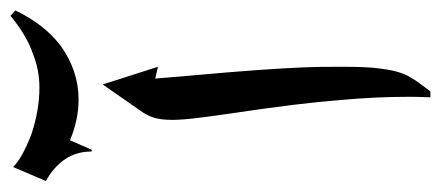

<svg xmlns="http://www.w3.org/2000/svg" viewBox="-336 -570 823 358"><g transform="rotate(-90 75.0 -391.5)"><path d="M129 -508 107 -513 113 -442Q125 -310 128 -234Q129 -214 129 -166Q129 -117 126 -96Q122 -61 112 -42Q105 -29 95.5 -16.5Q86 -4 83 0H72Q72 -3 72.5 -13.5Q73 -24 73 -42Q73 -101 67 -168Q61 -245 43 -365Q38 -399 34 -430.5Q30 -462 30 -481Q30 -504 34.5 -517Q39 -530 48 -542L96 -611ZM234 -774Q209 -721 169 -690Q122 -656 68 -656Q30 -656 -8 -672L-26 -631L-29 -632Q-29 -686 -84 -717L-58 -778Q-41 -761 3 -744Q48 -729 90 -729Q123 -729 153 -741Q188 -753 224 -783Z"/></g></svg>

Font: Katibeh
Style: Regular
Weight: 400
Designer: Arabic design by Kourosh Beigpour, Latin design by Eduardo Tunni, engineering by Lasse Fister
Version: Version 1.0010g